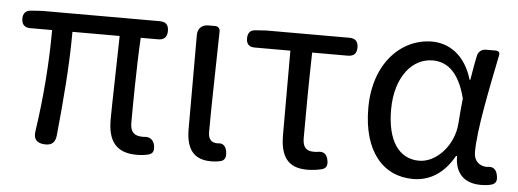

<svg xmlns="http://www.w3.org/2000/svg" viewBox="-43 -667 2133 790"><g transform="rotate(5 1024.0 -272.0)"><path d="M495 -543H364H103L58 -540C36 -539 25 -526 25 -504C25 -481 37 -468 60 -468H151C151 -336 140 -188 119 -48C114 -16 127 1 160 3C190 5 205 -8 208 -38C222 -178 235 -329 235 -468H430C428 -348 423 -179 423 -122C423 -35 456 13 542 13C560 13 576 11 589 8C610 3 614 -11 610 -32C606 -55 588 -67 565 -63C563 -63 562 -63 560 -63C526 -63 509 -78 509 -116C509 -169 510 -344 517 -468H589C614 -468 626 -481 626 -506C626 -531 614 -543 589 -543Z M746 -327V-112C746 -32 775 13 849 13C866 13 880 11 891 8C909 2 911 -14 908 -33C904 -54 892 -67 871 -63C870 -63 870 -63 869 -63C846 -63 831 -75 831 -106C831 -231 836 -382 838 -523C838 -535 830 -543 818 -543H792H789C763 -543 746 -526 746 -500Z M1135 -295V-122C1135 -35 1164 13 1246 13C1267 13 1288 10 1305 6C1326 1 1330 -13 1326 -34C1321 -58 1307 -69 1283 -64C1278 -63 1272 -63 1266 -63C1236 -63 1221 -78 1221 -116C1221 -226 1222 -346 1225 -469H1372C1397 -469 1409 -481 1409 -506C1409 -531 1397 -543 1372 -543H1219H1030L985 -540C963 -539 953 -526 953 -504C953 -481 964 -469 987 -469H1135Z M1894 -478 1883 -414H1880C1850 -517 1780 -557 1713 -557C1587 -557 1475 -448 1475 -262C1475 -83 1560 13 1683 13C1754 13 1811 -24 1852 -97H1856C1856 -22 1899 13 1963 13C1982 13 1998 11 2010 7C2028 0 2030 -13 2026 -32C2022 -56 2007 -68 1984 -63C1983 -63 1983 -63 1982 -63C1952 -63 1928 -82 1928 -119C1928 -214 1964 -384 1992 -524C1995 -536 1989 -543 1977 -543H1951H1936C1918 -543 1904 -531 1901 -513ZM1616 -425C1644 -462 1683 -480 1722 -480C1773 -480 1829 -453 1859 -335L1854 -283L1850 -232C1844 -140 1773 -64 1702 -64C1618 -64 1569 -136 1569 -263C1569 -335 1588 -389 1616 -425Z"/></g></svg>

Font: GenSenRounded2 TW R
Style: Regular
Weight: 400
Version: Version 2.100;PS 2.1;hotconv 16.6.51;makeotf.lib2.5.65220 DE